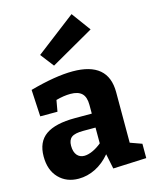

<svg xmlns="http://www.w3.org/2000/svg" viewBox="-126 -927 817 1023"><g transform="rotate(-15 282.5 -415.5)"><path d="M555 -79V0L371 8L354 -75Q318 -32 273 -9.5Q228 13 180 13Q113 13 71 -30.5Q29 -74 29 -149Q29 -230 82 -267Q135 -304 243 -304H336V-352Q336 -396 315.5 -415.5Q295 -435 253 -435Q216 -435 173 -423L162 -361H67L59 -509Q200 -548 295 -548Q491 -548 491 -381V-102ZM240 -97Q261 -97 286.5 -108.5Q312 -120 336 -140V-227H268Q222 -227 203.5 -213Q185 -199 185 -167Q185 -133 200 -115Q215 -97 240 -97ZM151 -677 369 -844 446 -739 208 -603Z"/></g></svg>

Font: Bitter Pro OGT
Style: Bold
Weight: 700
Designer: Sol Matas, and Bitter project Authors
Foundry: Sol Matas
Version: Version 2.110